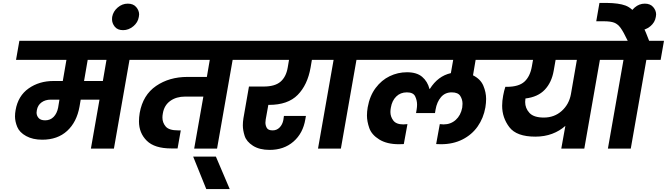

<svg xmlns="http://www.w3.org/2000/svg" viewBox="-20 -1020 4578 1318"><path d="M967 -609H869L762 0H604L663 -336H534L526 -289Q507 -182 441 -121.5Q375 -61 270 -61Q205 -61 159.5 -86Q114 -111 98.5 -148.5Q83 -186 83 -221Q83 -242 87 -264Q104 -362 176.5 -413Q249 -464 347 -464H411L436 -609H90L113 -740H990ZM711 -609H582L557 -464H686ZM388 -336H328Q291 -336 265 -317Q239 -298 233 -264Q231 -255 231 -247Q231 -226 245 -210Q259 -194 290 -194Q325 -194 348 -217.5Q371 -241 379 -281Z M933 -904Q927 -866 895 -839.5Q863 -813 825 -813Q787 -813 768 -836.5Q749 -860 749 -888Q749 -896 750 -904Q757 -942 788 -968.5Q819 -995 857 -995Q895 -995 915 -971.5Q935 -948 935 -921Q935 -913 933 -904Z M1675 -609H1577L1470 0H1313L1376 -357H1251Q1190 -357 1148.5 -327Q1107 -297 1098 -242Q1095 -227 1095 -213Q1095 -178 1117.5 -151.5Q1140 -125 1202 -125H1221L1199 -1H1156Q1041 -1 987.5 -54Q934 -107 934 -187Q934 -214 939 -245Q961 -368 1051.5 -430Q1142 -492 1267 -492H1400L1420 -609H933L956 -740H1698Z M1396 278 1306 55H1462L1557 278Z M1822 -300 1804 -200Q1802 -188 1802 -178Q1802 -159 1811.5 -142Q1821 -125 1852 -125Q1880 -125 1899.5 -145Q1919 -165 1925 -196L1929 -224H2080L2076 -201Q2060 -105 1994.5 -48Q1929 9 1831 9Q1761 9 1716.5 -19.5Q1672 -48 1659.5 -87Q1647 -126 1647 -160Q1647 -183 1651 -208L1689 -426H1790Q1867 -426 1905.5 -459Q1944 -492 1955 -556L1964 -609H1641L1664 -740H2229L2206 -609H2121L2112 -556Q2091 -437 2023.5 -368.5Q1956 -300 1827 -300Z M2163 0 2270 -609H2172L2195 -740H2548L2525 -609H2427L2320 0Z M3245 -609 3227 -503Q3279 -477 3298 -431.5Q3317 -386 3317 -341Q3317 -314 3312 -283Q3299 -209 3259 -152Q3219 -95 3154.5 -62.5Q3090 -30 3008 -30Q2988 -30 2974 -31L2999 -168L3025 -166Q3074 -166 3108.5 -197Q3143 -228 3153 -281Q3155 -295 3155 -308Q3155 -337 3139.5 -361.5Q3124 -386 3081 -386Q3035 -386 3007 -353Q2979 -320 2970 -268L2966 -244H2836L2840 -268Q2843 -286 2843 -302Q2843 -331 2830 -358.5Q2817 -386 2773 -386Q2729 -386 2700 -357.5Q2671 -329 2663 -281Q2660 -265 2660 -251Q2660 -219 2680 -192.5Q2700 -166 2749 -166L2777 -168L2752 -31Q2738 -30 2718 -30Q2636 -30 2583.5 -62.5Q2531 -95 2515 -141Q2499 -187 2499 -227Q2499 -254 2504 -283Q2518 -362 2558.5 -416Q2599 -470 2655 -497Q2711 -524 2774 -524Q2841 -524 2878 -492.5Q2915 -461 2928 -410H2931Q2986 -498 3075 -518L3091 -609H2491L2514 -740H3462L3439 -609Z M4196 -609H4098L3991 0H3833L3861 -156Q3822 -121 3770 -101.5Q3718 -82 3655 -82Q3526 -82 3476.5 -147Q3427 -212 3427 -294Q3427 -327 3434 -364Q3440 -397 3449 -424H3459Q3541 -424 3580 -459.5Q3619 -495 3631 -564L3639 -609H3405L3428 -740H4219ZM3940 -609H3794L3781 -535Q3767 -454 3719.5 -404Q3672 -354 3587 -344Q3585 -331 3585 -320Q3585 -277 3614.5 -245Q3644 -213 3713 -213Q3785 -213 3835.5 -258Q3886 -303 3899 -373Z M4538 -740 4515 -609H4417L4310 0H4153L4260 -609H4162L4185 -740H4289Q4260 -801 4240.5 -828Q4221 -855 4196 -864.5Q4171 -874 4125 -874H4073L4095 -1000H4144Q4228 -999 4273.5 -982Q4319 -965 4355.5 -911Q4392 -857 4436 -740Z M4482 -904Q4476 -866 4444 -839.5Q4412 -813 4374 -813Q4336 -813 4317 -836.5Q4298 -860 4298 -888Q4298 -896 4299 -904Q4306 -942 4337 -968.5Q4368 -995 4406 -995Q4444 -995 4464 -971.5Q4484 -948 4484 -921Q4484 -913 4482 -904Z"/></svg>

Font: Fz Poppins
Style: Bold Italic
Weight: 700
Italic angle: -10°
Designer: Ninad Kale (Devanagari), Jonny Pinhorn (Latin)
Foundry: Indian Type Foundry
Version: Vit hóa bi Vntype.Com & FontZin.Com